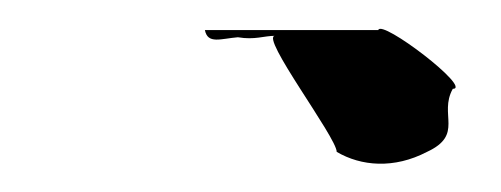

<svg xmlns="http://www.w3.org/2000/svg" viewBox="-20 -314 350 134"><path d="M123 -293C125 -283 134 -287 146 -288C158 -286 164 -289 172 -289C161 -289 215 -218 215 -208C232 -198 255 -196 278 -208C304 -220 286 -234 296 -252C310 -252 246 -301 244 -293Z"/></svg>

Font: bitstorm
Style: maxext
Weight: 400
Version: Version 0.2